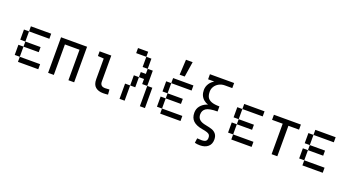

<svg xmlns="http://www.w3.org/2000/svg" viewBox="-57 -1361 4051 2220"><g transform="rotate(20 1969.0 -250.5)"><path d="M312.5 -62.5V0H250V-62.5ZM250 -62.5V0H187.5V-62.5ZM187.5 -62.5V0H125V-62.5ZM125 -125V-62.5H62.5V-125ZM125 -187.5V-125H62.5V-187.5ZM125 -312.5V-250H62.5V-312.5ZM125 -375V-312.5H62.5V-375ZM187.5 -437.5V-375H125V-437.5ZM250 -437.5V-375H187.5V-437.5ZM312.5 -437.5V-375H250V-437.5ZM187.5 -250V-187.5H125V-250ZM250 -250V-187.5H187.5V-250ZM312.5 -250V-187.5H250V-250ZM375 -437.5V-375H312.5V-437.5ZM375 -62.5V0H312.5V-62.5Z M746.1 0V-375H566.4V0H496.1V-437.5H816.4V0Z M1114.3 -437.5V-116.2Q1114.3 -88.9 1128.9 -73.7Q1143.6 -58.6 1175.8 -58.6Q1199.2 -58.6 1228.5 -61.5L1233.4 0Q1203.1 3.9 1172.9 3.9Q1114.3 3.9 1079.1 -25.4Q1043.9 -54.7 1043.9 -121.1V-375L970.7 -379.9V-437.5Z M1437.5 -62.5V0H1375V-62.5ZM1437.5 -125V-62.5H1375V-125ZM1437.5 -187.5V-125H1375V-187.5ZM1500 -312.5V-250H1437.5V-312.5ZM1687.5 -125V-62.5H1625V-125ZM1687.5 -187.5V-125H1625V-187.5ZM1687.5 -250V-187.5H1625V-250ZM1625 -312.5V-250H1562.5V-312.5ZM1625 -375V-312.5H1562.5V-375ZM1437.5 -625V-562.5H1375V-625ZM1625 -437.5V-375H1562.5V-437.5ZM1562.5 -562.5V-500H1500V-562.5ZM1500 -625V-562.5H1437.5V-625ZM1562.5 -500V-437.5H1500V-500ZM1562.5 -375V-312.5H1500V-375ZM1500 -250V-187.5H1437.5V-250ZM1687.5 -62.5V0H1625V-62.5Z M2062.5 -62.5V0H2000V-62.5ZM2000 -62.5V0H1937.5V-62.5ZM1937.5 -62.5V0H1875V-62.5ZM1875 -125V-62.5H1812.5V-125ZM1875 -187.5V-125H1812.5V-187.5ZM1875 -312.5V-250H1812.5V-312.5ZM1875 -375V-312.5H1812.5V-375ZM1937.5 -437.5V-375H1875V-437.5ZM2000 -437.5V-375H1937.5V-437.5ZM2062.5 -437.5V-375H2000V-437.5ZM1937.5 -250V-187.5H1875V-250ZM2000 -250V-187.5H1937.5V-250ZM2062.5 -250V-187.5H2000V-250ZM2125 -437.5V-375H2062.5V-437.5ZM2125 -62.5V0H2062.5V-62.5ZM2024.4 -687.5 1995.1 -500H1932.6L1942.4 -687.5Z M2557.6 -625V-562.5H2259.8V-625ZM2312.5 -150.4Q2312.5 -111.3 2337.4 -87.9Q2362.3 -64.5 2418 -54.7Q2465.8 -45.9 2496.1 -35.2Q2526.4 -24.4 2546.4 0.5Q2566.4 25.4 2566.4 69.3Q2566.4 125 2529.8 156.2Q2493.2 187.5 2431.6 187.5Q2395.5 187.5 2367.2 179.7L2375 122.1Q2407.2 125 2427.7 125Q2465.8 125 2481 112.3Q2496.1 99.6 2496.1 72.3Q2496.1 49.8 2487.8 37.6Q2479.5 25.4 2457.5 17.1Q2435.5 8.8 2392.6 2Q2317.4 -10.7 2279.8 -46.4Q2242.2 -82 2242.2 -145.5Q2242.2 -193.4 2269.5 -228Q2296.9 -262.7 2341.3 -280.8Q2385.7 -298.8 2437.5 -298.8V-275.4Q2352.5 -275.4 2304.2 -316.9Q2255.9 -358.4 2255.9 -429.7Q2255.9 -473.6 2280.8 -511.2Q2305.7 -548.8 2353 -571.3Q2400.4 -593.8 2465.8 -593.8V-562.5Q2426.8 -562.5 2394.5 -544.9Q2362.3 -527.3 2344.2 -498.5Q2326.2 -469.7 2326.2 -435.5Q2326.2 -394.5 2340.3 -367.7Q2354.5 -340.8 2390.6 -326.7Q2426.8 -312.5 2490.2 -312.5V-250Q2387.7 -250 2350.1 -224.6Q2312.5 -199.2 2312.5 -150.4Z M2937.5 -62.5V0H2875V-62.5ZM2875 -62.5V0H2812.5V-62.5ZM2812.5 -62.5V0H2750V-62.5ZM2750 -125V-62.5H2687.5V-125ZM2750 -187.5V-125H2687.5V-187.5ZM2750 -312.5V-250H2687.5V-312.5ZM2750 -375V-312.5H2687.5V-375ZM2812.5 -437.5V-375H2750V-437.5ZM2875 -437.5V-375H2812.5V-437.5ZM2937.5 -437.5V-375H2875V-437.5ZM2812.5 -250V-187.5H2750V-250ZM2875 -250V-187.5H2812.5V-250ZM2937.5 -250V-187.5H2875V-250ZM3000 -437.5V-375H2937.5V-437.5ZM3000 -62.5V0H2937.5V-62.5Z M3316.4 -375V0H3246.1V-375H3115.2V-437.5H3447.3V-375Z M3812.5 -62.5V0H3750V-62.5ZM3750 -62.5V0H3687.5V-62.5ZM3687.5 -62.5V0H3625V-62.5ZM3625 -125V-62.5H3562.5V-125ZM3625 -187.5V-125H3562.5V-187.5ZM3625 -312.5V-250H3562.5V-312.5ZM3625 -375V-312.5H3562.5V-375ZM3687.5 -437.5V-375H3625V-437.5ZM3750 -437.5V-375H3687.5V-437.5ZM3812.5 -437.5V-375H3750V-437.5ZM3687.5 -250V-187.5H3625V-250ZM3750 -250V-187.5H3687.5V-250ZM3812.5 -250V-187.5H3750V-250ZM3875 -437.5V-375H3812.5V-437.5ZM3875 -62.5V0H3812.5V-62.5Z"/></g></svg>

Font: Sudo Var
Style: Regular
Weight: 400
Monospace: yes
Designer: Jens Kutilek
Foundry: Jens Kutilek
Version: Version 0.065;FEAKit 1.0